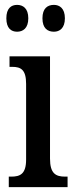

<svg xmlns="http://www.w3.org/2000/svg" viewBox="-20 -767 308 787"><path d="M201 -637C224 -637 246 -651 246 -692C246 -733 224 -747 201 -747C175 -747 154 -733 154 -692C154 -651 175 -637 201 -637ZM50 -637C74 -637 96 -651 96 -692C96 -733 74 -747 50 -747C26 -747 6 -733 6 -692C6 -651 26 -637 50 -637ZM16 0H257V-43H247C209 -43 185 -55 185 -117V-536H19V-493H30C66 -493 87 -481 87 -423V-113C87 -54 63 -43 26 -43H16Z"/></svg>

Font: Noto Serif Khmer ExtraCondensed Medium
Style: Regular
Weight: 500
Width: 2
Designer: Danh Hong and the Monotype Design Team
Foundry: Monotype Imaging Inc.
Version: Version 2.004